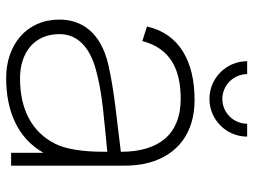

<svg xmlns="http://www.w3.org/2000/svg" viewBox="-117 -667 799 605"><g transform="rotate(90 282.5 -364.5)"><path d="M369.8 -743.8C369.8 -701 335.4 -665.6 291.7 -665.6C249 -665.6 213.5 -701 213.5 -743.8H172.9C172.9 -678.1 226 -625 291.7 -625C357.3 -625 410.4 -678.1 410.4 -743.8ZM502.1 0V-352.1C502.1 -381.2 500 -407.3 492.7 -434.4C467.7 -525 399 -578.1 294.8 -578.1C175 -578.1 86.5 -531.2 63.5 -428.1L109.4 -413.5C132.3 -502.1 199 -534.4 291.7 -534.4C402.1 -534.4 458.3 -466.7 458.3 -345.8C352.1 -332.3 264.6 -325 183.3 -306.2C81.2 -282.3 41.7 -221.9 41.7 -152.1C41.7 -47.9 121.9 15.6 226 15.6C327.1 15.6 414.6 -18.8 461.5 -102.1V0ZM433.3 -139.6C395.8 -63.5 321.9 -28.1 227.1 -28.1C145.8 -28.1 87.5 -72.9 87.5 -152.1C87.5 -210.4 130.2 -247.9 197.9 -266.7C275 -288.5 358.3 -292.7 458.3 -303.1C458.3 -261.5 457.3 -188.5 433.3 -139.6Z"/></g></svg>

Font: Manrope3 Thin
Style: Regular
Weight: 100
Width: 4
Designer: Mikhail Sharanda
Foundry: Mikhail Sharanda
Version: Version 3.000;PS 003.000;hotconv 1.0.88;makeotf.lib2.5.64775